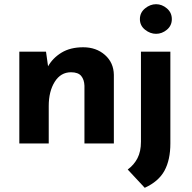

<svg xmlns="http://www.w3.org/2000/svg" viewBox="-20 -683 914 914"><path d="M199 -437 210 -359 208 -366Q231 -407 273 -432.5Q315 -458 376 -458Q438 -458 479.5 -421.5Q521 -385 522 -327V0H382V-275Q381 -304 366.5 -321.5Q352 -339 318 -339Q269 -339 240.5 -293.5Q212 -248 212 -178V0H72V-437ZM669 211 588 124Q618 102 634.5 70Q651 38 651 -8V-437H791V0Q791 78 763 129.5Q735 181 669 211ZM646 -592Q646 -623 670.5 -643Q695 -663 723 -663Q751 -663 774.5 -643Q798 -623 798 -592Q798 -561 774.5 -541.5Q751 -522 723 -522Q695 -522 670.5 -541.5Q646 -561 646 -592Z"/></svg>

Font: Reem Kufi Fun
Style: Regular
Weight: 400
Designer: Khaled Hosny
Version: Version 1.005